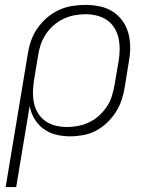

<svg xmlns="http://www.w3.org/2000/svg" viewBox="-20 -548 640 783"><path d="M3 215 93 -326Q97 -353 106 -380Q115 -407 131.5 -431Q148 -455 170 -474.5Q192 -494 219 -506.5Q246 -519 273.5 -523.5Q301 -528 328 -528Q358 -528 387 -522Q416 -516 439.5 -501Q463 -486 479.5 -463Q496 -440 503.5 -412.5Q511 -385 511 -355Q511 -325 505 -294L489 -194Q485 -168 476.5 -142Q468 -116 453 -92Q438 -68 417 -48Q396 -28 371.5 -15Q347 -2 319.5 3Q292 8 266 8Q236 8 208 1Q180 -6 157.5 -22.5Q135 -39 120.5 -63.5Q106 -88 101 -116L46 215ZM254 -30Q276 -30 299 -34.5Q322 -39 344 -49.5Q366 -60 384 -76.5Q402 -93 415.5 -113Q429 -133 436 -155.5Q443 -178 447 -201L464 -301Q468 -325 468 -348.5Q468 -372 463 -394Q458 -416 446 -435Q434 -454 415.5 -466.5Q397 -479 374.5 -484.5Q352 -490 328 -490Q306 -490 282.5 -485.5Q259 -481 237.5 -470.5Q216 -460 197.5 -443.5Q179 -427 166 -407Q153 -387 145.5 -364.5Q138 -342 135 -319L119 -223Q115 -199 114.5 -175Q114 -151 118.5 -128.5Q123 -106 135 -86.5Q147 -67 165.5 -54Q184 -41 207 -35.5Q230 -30 254 -30Z"/></svg>

Font: Iosevka XLt Ex Obl
Style: Regular
Weight: 200
Width: 7
Italic angle: -9°
Monospace: yes
Designer: Belleve Invis
Foundry: Belleve Invis
Version: Version 32.5.0; ttfautohint (v1.8.4)